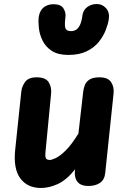

<svg xmlns="http://www.w3.org/2000/svg" viewBox="-20 -926 656 956"><path d="M184.5 10Q116.5 10 81.2 -37.8Q46 -85.5 55.5 -179L86 -469.5Q88.5 -495 105 -518Q121.5 -541 162.5 -541Q207 -541 222.2 -517Q237.5 -493 234.5 -460.5L206.5 -169.5Q204 -142.5 209.8 -136Q215.5 -129.5 228 -129.5Q237 -129.5 257.2 -138.8Q277.5 -148 306.5 -176.2Q335.5 -204.5 370.5 -261L394.5 -471Q396.5 -487.5 403 -503.5Q409.5 -519.5 426.2 -530.2Q443 -541 475.5 -541Q517.5 -541 533.2 -517Q549 -493 545.5 -460.5L504 -65Q500.5 -31 478 -15.5Q455.5 0 419.5 0Q382.5 0 366 -20.5Q349.5 -41 353 -74L354 -83Q311 -29.5 267.8 -9.8Q224.5 10 184.5 10ZM320 -652.5Q268.5 -652.5 237.8 -672.8Q207 -693 192 -723.8Q177 -754.5 173.5 -786.5Q170 -818.5 173 -842.5Q178.5 -875 198.5 -890Q218.5 -905 246 -905Q283 -905 295.8 -884.5Q308.5 -864 306 -843Q302 -812.5 303.5 -797Q305 -781.5 312.8 -776.2Q320.5 -771 334 -771Q346.5 -771 357.8 -777.2Q369 -783.5 377.8 -800.8Q386.5 -818 390.5 -850Q394.5 -876.5 414.8 -891.2Q435 -906 462 -906Q489.5 -906 508.2 -885Q527 -864 521.5 -829.5Q518 -806 506.2 -775.8Q494.5 -745.5 471.8 -717.2Q449 -689 412 -670.8Q375 -652.5 320 -652.5Z"/></svg>

Font: Edu SA Hand
Style: Regular
Weight: 400
Designer: Tina and Corey Anderson, Eben Sorkin, Mirko Velimirovic
Foundry: Google for Education
Version: Version 2.000